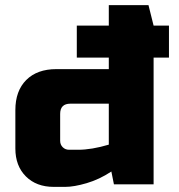

<svg xmlns="http://www.w3.org/2000/svg" viewBox="-20 -720 700 750"><path d="M425 0 415 -50Q368 -19 318.5 -4.5Q269 10 235 10H190Q122 10 81 -31Q40 -72 40 -140V-290Q40 -365 82.5 -407.5Q125 -450 200 -450H405V-495H280V-620H405V-700H560L580 -620H640V-495H580V0ZM285 -135Q338 -135 405 -155V-315H255Q215 -315 215 -275V-170Q215 -155 225 -145Q235 -135 250 -135Z"/></svg>

Font: Russo One
Style: Regular
Weight: 400
Designer: Jovanny lemonad
Foundry: Jovanny Lemonad
Version: Version 1.001